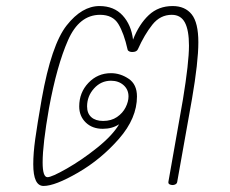

<svg xmlns="http://www.w3.org/2000/svg" viewBox="-20 -610 762 635"><path d="M636 -470Q636 -405 615 -283L566 -8Q565 -3 560.5 -0.5Q556 2 551 2Q545 2 540.5 -0.5Q536 -3 537 -9L585 -281Q605 -403 605 -459Q605 -510 591.5 -535.5Q578 -561 548 -561Q510 -561 484 -528.5Q458 -496 436 -447Q432 -438 417 -438Q412 -438 407.5 -440Q403 -442 402 -446Q390 -500 371.5 -530.5Q353 -561 311 -561Q242 -561 205 -477Q168 -393 142 -252Q121 -132 121 -73Q121 -24 137 -24Q151 -24 201 -52.5Q251 -81 301.5 -121.5Q352 -162 374 -199Q351 -184 320 -184Q285 -184 263.5 -205Q242 -226 242 -258Q242 -304 272.5 -336Q303 -368 347 -368Q378 -368 405.5 -349.5Q433 -331 433 -291Q433 -219 373.5 -151Q314 -83 238 -39Q162 5 124 5Q90 5 90 -67Q90 -103 96.5 -150Q103 -197 118 -283Q150 -462 200.5 -526Q251 -590 309 -590Q357 -590 385.5 -559Q414 -528 420 -479Q440 -530 472 -560Q504 -590 551 -590Q592 -590 614 -562.5Q636 -535 636 -470ZM321 -210Q348 -210 367 -223Q386 -236 395.5 -255Q405 -274 405 -291Q405 -314 388.5 -328.5Q372 -343 347 -343Q314 -343 291 -317.5Q268 -292 268 -258Q268 -235 282 -222.5Q296 -210 321 -210Z"/></svg>

Font: Mali ExtraLight
Style: Italic
Weight: 275
Italic angle: -10°
Version: Version 1.000; ttfautohint (v1.6)